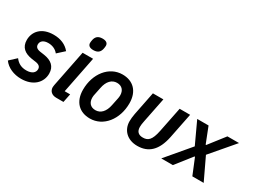

<svg xmlns="http://www.w3.org/2000/svg" viewBox="-54 -1327 2531 1921"><g transform="rotate(30 1211.0 -366.5)"><path d="M211 12C350 12 430 -71 430 -173C430 -256 378 -299 290 -312L241 -319C198 -326 185 -346 185 -371C185 -409 215 -435 270 -435C321 -435 361 -414 386 -382L464 -453C420 -507 356 -534 276 -534C134 -534 67 -449 67 -354C67 -270 120 -228 206 -215L255 -208C299 -201 312 -181 312 -156C312 -117 279 -87 214 -87C154 -87 114 -111 83 -152L6 -81C50 -20 127 12 211 12Z M693 -598C750 -598 769 -627 777 -660C780 -674 782 -688 782 -698C782 -726 763 -745 719 -745C662 -745 643 -716 635 -683C632 -669 630 -655 630 -645C630 -617 649 -598 693 -598ZM695 0 715 -99H652L736 -522H615L531 -100C529 -90 528 -83 528 -75C528 -30 560 0 611 0Z M1005 12C1161 12 1274 -133 1274 -317C1274 -456 1194 -534 1072 -534C916 -534 803 -389 803 -205C803 -66 883 12 1005 12ZM1012 -88C954 -88 923 -126 923 -182C923 -196 925 -209 927 -217L945 -305C961 -389 1006 -434 1065 -434C1123 -434 1154 -396 1154 -340C1154 -326 1152 -314 1150 -304L1132 -217C1116 -133 1071 -88 1012 -88Z M1548 -522H1427L1373 -251C1367 -217 1364 -191 1364 -164C1364 -64 1435 12 1553 12C1684 12 1764 -66 1798 -228L1857 -522H1736L1678 -234C1654 -114 1618 -88 1560 -88C1509 -88 1482 -114 1482 -167C1482 -189 1485 -208 1492 -242Z M1959 0 2103 -183H2109L2184 0H2315L2194 -255L2422 -522H2288L2147 -341H2141L2070 -522H1939L2055 -272L1825 0Z"/></g></svg>

Font: Braiins Sans SemiBold
Style: Italic
Weight: 600
Italic angle: -11.31°
Designer: Mike Abbink, Paul van der Laan, Pieter van Rosmalen, Jiri Chlebus, Lubos Buracinsky
Foundry: Bold Monday, Sudetype
Version: Version 1.000;hotconv 1.0.109;makeotfexe 2.5.65596